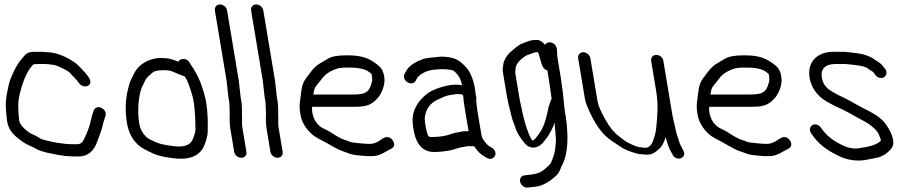

<svg xmlns="http://www.w3.org/2000/svg" viewBox="-20 -714 4123 864"><path d="M136.7 -481C121.5 -481 109.5 -479 100.8 -472.9C93.1 -467.5 85.1 -458.3 74.2 -444.9C55.1 -423.6 25.2 -362.3 19.2 -331.9C13 -300.2 3 -266.8 6.9 -219.1C9 -192.7 10.6 -176.5 11.9 -168.9C13.1 -161.7 15.2 -153.9 17.7 -146.7C26.1 -121.4 50 -97.3 85.5 -73.6C103.7 -61.5 120.6 -56.4 135.2 -48.2C154 -36.6 179.2 -28.5 213.2 -22.6C227 -20.2 238.2 -16.6 255.8 -14.9L275.7 -12.1L276 -12C290.7 -10.7 304.3 -10 317.1 -10H336.5C366.9 -10 392.9 -26.5 408.9 -56.7C416.8 -71.6 439.7 -134.9 443.1 -153.4C444.5 -160.9 446.1 -166.6 447.6 -170.3L447.7 -170.7L454.3 -192C456.3 -198 456.7 -205.6 453 -213C449.3 -220.3 442.8 -225.3 436.2 -228.6C418.5 -237.5 404.7 -227.9 400.2 -213.1C394.2 -193.6 392 -188.7 385.9 -160.1C382.6 -144.6 373.1 -119.4 358.1 -87.4C350.6 -71.7 340.7 -65 327.4 -65H307.9C296 -65 283.8 -65.6 272.6 -66.8L251.8 -69.6C242.6 -70.5 232.8 -72.1 220.9 -74.7L192.2 -81.1C176.9 -84.5 165.5 -87.3 157 -93.4C142.7 -103.7 124.1 -109.7 111.8 -116.8C83.1 -137.9 68.9 -156.7 66.6 -170.7C65.8 -175.5 65.1 -181.6 64.5 -188.9C61.4 -228.3 59.6 -250.8 68.7 -290.6C78.4 -333.1 97.3 -383.6 116.1 -407.8C123.2 -416.9 128.6 -422.7 130.4 -424.2C132.1 -424.7 141.5 -426 155.8 -426H177.5C196.1 -426 198.8 -424.5 221.8 -421.8C238.3 -419.9 286.8 -395.2 293.5 -387.4C307 -371.7 322.6 -359 333.8 -342.2C344.8 -325.6 363.3 -320.5 377.9 -329.3C390.1 -336.6 387.5 -352 381.2 -363.1L380.8 -363.9L374 -373.2C362.2 -390.4 339.9 -410.9 329.8 -422L329.1 -422.7L328.4 -423.3C300.1 -447.6 248.3 -473.8 207.3 -478L169.2 -481Z M818.9 -357.2C823.9 -349.1 832.9 -326.2 843.6 -290.9C853.8 -257.6 859.4 -204.5 859.7 -133C859.7 -122.2 855.4 -105.2 845.9 -84.1C834.6 -60.2 806.3 -49.1 753.4 -57.4C709.4 -64.2 699.5 -64.1 651.4 -88.1C627.7 -103.3 612 -126.3 606.3 -160.2C596.5 -219.3 604.9 -296.8 620.9 -326.3C625.4 -334.6 629.3 -342.7 634 -353.5C642.6 -368.4 651.8 -373.8 668.5 -389C673.8 -393.7 688 -398 712.3 -398C740.2 -398 744.4 -398.1 773.6 -384.7C789.6 -377.7 801 -373.2 810.7 -370.6C811.9 -368.6 815.5 -362.8 818.9 -357.2ZM780.3 -437.1C756.7 -446 743.2 -453 703.2 -453C649.8 -453 602.5 -422.7 584 -384.4L569.8 -355.9C564.8 -345.9 560.6 -332.7 557.1 -317.2C544.1 -267.8 542.3 -214.5 551.6 -158.5C557.9 -120.9 573.9 -88.6 600 -63.3C611.9 -51.8 633.4 -39.9 666.7 -24.2C681.7 -17 700.5 -11.8 724.6 -7.2L755.3 -2.6C824.9 7.7 876.1 -8.5 897.9 -56.1C908.9 -83.2 914.6 -104.2 914.7 -121.9C914.9 -165.6 916.7 -200 906.3 -262.5L906.2 -262.9L906.1 -263.2C894.7 -314.2 879.1 -356.5 859 -390.4C854.7 -397.6 853.3 -403.1 844.4 -413.9L833.2 -432C824.4 -448 807.1 -451.9 792.8 -446.2C788.3 -444.4 785.5 -442.2 782.7 -436.2C782.3 -436.4 781.1 -436.8 780.3 -437.1Z M1088.9 -30.5 1070.6 -140.3C1067.2 -161.2 1070.7 -167.3 1068.8 -198.5L1069 -215.9L1068.9 -216.2C1068.2 -227.8 1068.8 -241.1 1066.4 -256L1063 -275.9L1054.7 -350.1L1002 -666.5C999.4 -682.1 984.9 -694 969.9 -694C954.9 -694 944.4 -682.1 947 -666.5L999.6 -350.7L1007.8 -277.5L1011.2 -257C1013 -246.1 1012.2 -235.6 1013 -222.5L1014 -204.9C1012.9 -187.1 1013 -156.3 1016.6 -134.6L1033.9 -30.5C1036.4 -15.5 1051.4 -4 1066.3 -4C1082.1 -4 1091.2 -16.6 1088.9 -30.5Z M1251.9 -30.5 1233.6 -140.3C1230.2 -161.2 1233.7 -167.3 1231.8 -198.5L1232 -215.9L1231.9 -216.2C1231.2 -227.8 1231.8 -241.1 1229.4 -256L1226 -275.9L1217.7 -350.1L1165 -666.5C1162.4 -682.1 1147.9 -694 1132.9 -694C1117.9 -694 1107.4 -682.1 1110 -666.5L1162.6 -350.7L1170.8 -277.5L1174.2 -257C1176 -246.1 1175.2 -235.6 1176 -222.5L1177 -204.9C1175.9 -187.1 1176 -156.3 1179.6 -134.6L1196.9 -30.5C1199.4 -15.5 1214.4 -4 1229.3 -4C1245.1 -4 1254.2 -16.6 1251.9 -30.5Z M1396.4 -317C1398.1 -321.1 1408.1 -335.2 1426.4 -356.7C1441.4 -379 1465.2 -395.3 1499.4 -405.9C1506.9 -408.3 1525.1 -410 1552.3 -410C1587.2 -410 1623.1 -405.1 1641.1 -389.7C1655.9 -377.7 1651 -386.7 1654.4 -366C1655.7 -358.6 1655.4 -352 1653.4 -344.6C1647.4 -319 1637.9 -304.7 1626.2 -298.5L1625.7 -298.2L1625.2 -297.9C1617.9 -292.5 1597.8 -288.5 1565.3 -288.5L1389.9 -288.5C1391.3 -298.4 1393.1 -308.9 1396.4 -317ZM1574.5 -233.5C1621.1 -233.5 1648.8 -238.6 1675.1 -268.2C1694.1 -285.2 1715.3 -330.9 1709.4 -366.5C1703.8 -399.8 1694.8 -411.2 1669.5 -429.4C1630.6 -458.9 1593.1 -465 1538.6 -465C1500.1 -465 1471.8 -460.3 1453.7 -448.7C1442 -441.7 1430.4 -434.8 1418.9 -428.1C1392.8 -414 1374.2 -384.2 1360.6 -366.6C1343.5 -344.3 1338.1 -327.4 1334.2 -291.3C1330.5 -255.2 1324.4 -243.6 1331.9 -199C1337.2 -167.2 1353.7 -138.2 1380.2 -113.2C1402.5 -92.1 1426.9 -84.4 1445.3 -73.2C1462.8 -62.5 1478.1 -55.3 1493.2 -46.4C1510.4 -36.2 1539.3 -28.4 1553.7 -22.2C1565.9 -17 1590.1 -14.6 1632.3 -11.5L1632.7 -11.5H1655.6C1676.5 -11.5 1697.5 -19.7 1721.6 -34.8L1740.9 -44.8C1747.3 -48.3 1752.9 -53.6 1753.7 -62.2C1754.5 -69.5 1751.3 -76.7 1747.1 -82.5C1728.3 -109 1705.4 -93.9 1690.8 -83C1674.8 -72 1659.6 -66.5 1645.3 -66.5C1618.8 -66.5 1592.4 -70.3 1570.8 -72.4C1552.9 -74.2 1554.5 -77.4 1527.6 -85.8C1515.4 -89.7 1494.5 -101 1466.4 -119.8C1457.8 -125.2 1449.1 -129.7 1440.5 -133.4C1411.8 -145.5 1391.3 -172.1 1385.4 -207.5C1383.3 -220.3 1383.8 -225.4 1384.5 -233.5Z M2010 -38.2 2010.5 -38.3 2028.5 -43.4C2042 -47.4 2049.4 -50.7 2061.6 -52.1C2074.9 -53.5 2077.8 -56 2086.3 -56H2113.3C2128.9 -34.2 2142.7 -18.9 2159.6 -9.8L2171.6 -2.9C2189.1 6.7 2203.6 -3.3 2208.1 -14.4C2212.5 -25.5 2207.5 -41.6 2191.9 -50.1L2179.6 -57.2L2179.3 -57.4C2178 -58.1 2172.4 -62.6 2165.4 -71.6C2150.3 -90.8 2149 -91 2144.1 -120.5L2128.4 -214.5C2126.1 -228.6 2124.1 -250.6 2122.8 -263.2C2122.4 -267.2 2126.3 -271.8 2120.9 -285.5C2120.7 -288.9 2120.4 -292.7 2119.5 -298C2116.3 -332.1 2106.9 -364.8 2090.8 -393.1C2083.6 -405.9 2071.2 -418.9 2053.8 -433.8C2032.5 -452.1 2001.9 -459 1964 -459H1963.5L1963.1 -459C1929.3 -456.4 1904.7 -453.5 1887.9 -449.7L1887.2 -449.6L1886.6 -449.4C1846.1 -435.1 1818.3 -416.4 1805.9 -391.6L1800.7 -381.8C1792.5 -367.9 1801.5 -351.4 1813.1 -344C1824.6 -336.6 1842.9 -335.6 1850.4 -350.4L1855.5 -360.2C1867.7 -381.1 1902.2 -397.6 1929.8 -400C1958.5 -402.7 1979 -405 2014.3 -398.7C2018.2 -398 2025.6 -393.8 2035.7 -381.6L2036.2 -381L2036.7 -380.5C2045.5 -371.7 2053.3 -357 2059.6 -330.6C2051.6 -332 2039.6 -333 2028 -333C1987.8 -333 1926 -310.9 1903.7 -293.7C1856.3 -256.9 1832.8 -212.7 1837 -161.5C1842.2 -99.8 1861.1 -30 1933.4 -30C1956.4 -30 1982 -32.8 2010 -38.2ZM2087 -133C2087.6 -129.6 2087.9 -127.8 2088.8 -123.5H2076.4C2067.8 -123.5 2061.2 -123.1 2055.7 -121.7C2037.3 -117.1 2031.5 -118.8 2004.2 -109L1987.3 -104.2C1968.3 -99.6 1946.3 -97.5 1920.2 -97.5C1912.2 -97.5 1909.5 -99.5 1906.8 -103.6C1900.2 -113.6 1889.3 -169.3 1891.7 -186.9C1897 -225 1916.2 -250.7 1950.3 -265.9C1957 -269 1965.3 -272.8 1975.3 -277.4C1992.8 -285.6 2010 -287 2033.6 -290.5H2052.3C2053.9 -290.5 2057.3 -289.8 2064.3 -284.8C2064.3 -274.2 2066.7 -255.1 2071.4 -227Z M2398.3 -534H2387.9C2363.5 -534 2349.3 -524.5 2332.9 -519.4C2313.3 -513.3 2293.4 -493.5 2282 -483.9C2267 -474.5 2248.5 -445.6 2245.6 -428.2C2244.1 -418.6 2240.4 -405 2243.2 -388.5L2261.4 -278.8C2263 -269.4 2264.9 -260.1 2267.1 -250.9L2279.8 -198.7C2286.5 -169.3 2290.6 -166.1 2300.4 -136.2C2306.6 -116.9 2319.4 -96.1 2338 -73.1C2363.5 -39.5 2395 -47.4 2414.1 -63.2C2418.4 -66.7 2422.3 -70.8 2425.8 -75.2C2429.5 -79.9 2433.8 -85.3 2438.6 -91.2C2451.8 -107.5 2451.6 -111.7 2462.8 -131.4C2467.7 -140.1 2471.7 -150.1 2475.3 -162.2C2477.9 -137.7 2479.7 -113 2481.3 -91.6C2482.5 -74.9 2480.1 -67.6 2478.8 -48.1C2478 -36 2474.1 -23.2 2470.6 -9.9L2459 19.6C2458.6 20.4 2451.1 29.8 2437.1 41.8L2436.9 41.9L2436.7 42.1C2412.1 66 2392.4 69.2 2349.5 74.1L2339.2 75.1L2338.8 75.2C2321.3 78.2 2317.3 95 2321.7 107.8C2325.8 119.5 2337.4 132.2 2356.2 129.8L2365.2 128.9C2384.9 126.7 2404.5 125.7 2420.3 118.3C2440.5 108.8 2443.9 107.9 2468.2 89.1C2492.6 70.2 2497.4 59.6 2506.2 35.8C2525.8 1.7 2535.6 -48.1 2533.2 -111.8C2532.2 -139.8 2529.9 -164.7 2526.2 -186.5C2522.7 -207.6 2520.4 -223.2 2519.5 -232.9L2513.3 -293.9L2504.3 -359.9L2489.6 -448.5C2487.8 -459.1 2486.9 -470.1 2486.9 -481.4V-481.9L2486 -493.9L2485.9 -494.5C2483.4 -509.6 2471.5 -522.2 2455.6 -523.5C2445.6 -524.3 2437.4 -520 2432.8 -512.1C2423.3 -524.2 2410.9 -534 2398.3 -534ZM2462.3 -269.6C2462.3 -269.6 2461 -267.2 2460.4 -265.6L2456.5 -255.6C2453.4 -247.1 2450.9 -239.9 2448.7 -232.9L2448.5 -232.3L2448.4 -231.6C2440.2 -188.3 2430.8 -156.9 2420.8 -137.6C2414.3 -125.3 2413.9 -122.7 2405.7 -112C2398.1 -102 2385.9 -82.9 2376.1 -81.4C2375.8 -81.7 2373.3 -84.9 2371 -88.3C2366.6 -95 2362 -104.4 2357.6 -116.5C2341.2 -161.3 2338.1 -177.4 2329.2 -216.3L2318.1 -268.9L2299 -383.5C2298.6 -386.2 2298.6 -396.2 2300.4 -410.4C2301.6 -420.2 2310.3 -434.8 2329.5 -451.1C2339.4 -459.5 2347.9 -464.5 2354.5 -466.6C2371.8 -472 2380 -479 2397.1 -479H2400.7C2404 -472.3 2407.8 -461.6 2411.2 -447.5C2414.8 -432.4 2421 -404.7 2439.2 -398.2C2440.7 -397.7 2440.3 -397.7 2443.1 -397.3L2450 -355.7L2459.8 -287.7C2460.8 -281.4 2461.5 -276.9 2462.3 -269.6Z M2910.2 -439.5 2932.9 -303.5C2943.1 -242.3 2938.5 -195.2 2933 -138.3C2931 -117.3 2925.6 -97.4 2915.8 -73.4C2906.6 -54.3 2894.7 -47.3 2877.8 -49.4C2869.8 -50.4 2862.8 -51.3 2856.8 -51.9C2842 -53.6 2799 -73.8 2788.3 -82.7C2777.7 -91.6 2769.4 -98.3 2762.6 -103.4C2745 -115.3 2725.2 -138.8 2704.5 -175.2C2683.6 -211.9 2672.1 -239.8 2669.1 -257.5L2636.8 -451.5C2634.3 -466.5 2619.8 -479 2604.7 -479C2589.7 -479 2579.3 -466.5 2581.8 -451.5L2612.4 -267.7C2615.1 -251.4 2624.4 -228.5 2639.6 -197.9C2664.8 -145.1 2695 -105.6 2731.2 -81.3C2738.7 -76.2 2751.7 -67.5 2769.9 -55.2C2789.3 -41.1 2816.9 -30.3 2853 -21.2L2853.9 -21L2854.9 -20.9C2862.2 -20.3 2871 -19.5 2881.1 -18.6C2913 -15.6 2926.3 -26.3 2944 -42C2958.7 -54.1 2967.7 -70.7 2975.1 -97.2C2981 -79.5 2984.1 -63.2 2992.4 -44.8L2992.6 -44.3L3006.8 -18.2C3012.3 -4.2 3028.8 1.6 3040.1 -0.9C3052.3 -3.6 3065.5 -16.4 3056 -34.6L3042.4 -61.6L3042.1 -62.1C3040.2 -65.2 3038.4 -69.3 3037 -74.4C3033.5 -86.8 3023.3 -114.9 3021.5 -125.8L3021.4 -126.1L3006.4 -192.6L2965 -440.9C2962.6 -455.2 2948.2 -467 2933.2 -467C2918.1 -467 2907.7 -454.5 2910.2 -439.5Z M3183.4 -317C3185.1 -321.1 3195.1 -335.2 3213.4 -356.7C3228.4 -379 3252.2 -395.3 3286.4 -405.9C3293.9 -408.3 3312.1 -410 3339.3 -410C3374.2 -410 3410.1 -405.1 3428.1 -389.7C3442.9 -377.7 3438 -386.7 3441.4 -366C3442.7 -358.6 3442.4 -352 3440.4 -344.6C3434.4 -319 3424.9 -304.7 3413.2 -298.5L3412.7 -298.2L3412.2 -297.9C3404.9 -292.5 3384.8 -288.5 3352.3 -288.5L3176.9 -288.5C3178.3 -298.4 3180.1 -308.9 3183.4 -317ZM3361.5 -233.5C3408.1 -233.5 3435.8 -238.6 3462.1 -268.2C3481.1 -285.2 3502.3 -330.9 3496.4 -366.5C3490.8 -399.8 3481.8 -411.2 3456.5 -429.4C3417.6 -458.9 3380.1 -465 3325.6 -465C3287.1 -465 3258.8 -460.3 3240.7 -448.7C3229 -441.7 3217.4 -434.8 3205.9 -428.1C3179.8 -414 3161.2 -384.2 3147.6 -366.6C3130.5 -344.3 3125.1 -327.4 3121.2 -291.3C3117.5 -255.2 3111.4 -243.6 3118.9 -199C3124.2 -167.2 3140.7 -138.2 3167.2 -113.2C3189.5 -92.1 3213.9 -84.4 3232.3 -73.2C3249.8 -62.5 3265.1 -55.3 3280.2 -46.4C3297.4 -36.2 3326.3 -28.4 3340.7 -22.2C3352.9 -17 3377.1 -14.6 3419.3 -11.5L3419.7 -11.5H3442.6C3463.5 -11.5 3484.5 -19.7 3508.6 -34.8L3527.9 -44.8C3534.3 -48.3 3539.9 -53.6 3540.7 -62.2C3541.5 -69.5 3538.3 -76.7 3534.1 -82.5C3515.3 -109 3492.4 -93.9 3477.8 -83C3461.8 -72 3446.6 -66.5 3432.3 -66.5C3405.8 -66.5 3379.4 -70.3 3357.8 -72.4C3339.9 -74.2 3341.5 -77.4 3314.6 -85.8C3302.4 -89.7 3281.5 -101 3253.4 -119.8C3244.8 -125.2 3236.1 -129.7 3227.5 -133.4C3198.8 -145.5 3178.3 -172.1 3172.4 -207.5C3170.3 -220.3 3170.8 -225.4 3171.5 -233.5Z M3664 -284.9C3680.9 -265.7 3717.4 -245.5 3771 -221.2C3802.5 -206.6 3827.2 -189.9 3866.9 -169.7C3888.8 -158.6 3925.2 -132.1 3934.3 -110.1C3939.8 -96.9 3943 -88.3 3943.7 -85.8C3943.8 -84.8 3943.9 -84 3944 -81.8C3934.1 -68.4 3904.9 -55.6 3856.7 -48.9L3856.3 -48.8L3855.9 -48.8C3829.7 -42.9 3804.5 -45.7 3779.2 -56.9C3732.5 -77 3697.5 -104.4 3674.4 -139.1C3663.9 -154.9 3646.2 -157.2 3635.6 -151C3625.2 -144.9 3619.8 -129.5 3630.3 -113.9C3661.3 -67.3 3696.3 -41.1 3748.9 -14.8C3771.9 -3.1 3794.2 4.1 3816.6 6.7C3863.1 12 3878.1 4.4 3915.9 -2.1C3938.4 -5.6 3957.5 -13.9 3972.5 -27C3991 -43.1 4003.7 -55.3 3998.8 -85C3994.2 -112.3 3974.4 -146.5 3958.1 -165.3C3935.9 -190.9 3897.4 -211.4 3871.2 -223.7C3846.8 -235.8 3813.3 -256.5 3784.6 -270.8C3735.5 -293.4 3707.8 -311.2 3703.2 -317.1L3702.5 -318L3701.7 -318.7C3689.2 -330.8 3681.4 -345.5 3678.2 -364.5C3671.7 -403.4 3693.3 -426 3739.8 -426H3779.6C3784.8 -426 3789.9 -425.7 3795.2 -425.1C3826.5 -421.4 3868.7 -418.6 3885 -406.1C3894.4 -398.9 3901.8 -393.9 3909.4 -390.1C3909.5 -389.9 3910.5 -388.9 3912 -386.7L3918.5 -377.7C3929.5 -361.1 3948.4 -360.4 3958.4 -366.9C3968 -373 3974.8 -388.4 3962.9 -403.9L3955.3 -413.9C3942.1 -431.5 3928.9 -437.4 3917 -445.3C3883.7 -469.3 3847.6 -473.7 3808.7 -477.9L3790.8 -479.9C3784.4 -480.7 3777.6 -481 3770.5 -481H3730.7C3659.6 -481 3611.2 -436.9 3623.2 -364.5C3628.2 -334.4 3641.2 -308.4 3664 -284.9Z"/></svg>

Font: MewTooHand
Style: BdCondLta
Weight: 400
Designer: Mew Too, Robert Jablonski
Version: Version 0.77